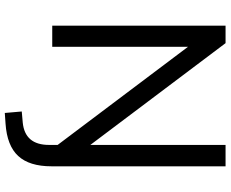

<svg xmlns="http://www.w3.org/2000/svg" viewBox="-98 -646 938 781"><g transform="rotate(90 370.5 -256.0)"><path d="M440 193 434 124 479 120Q570 111 570 13V-22L171 -552V0H85V-705H156L570 -155V-705H657V3Q657 93 615 138.5Q573 184 483 190Z"/></g></svg>

Font: Nunito Sans Medium
Style: Regular
Weight: 500
Designer: Vernon Adams
Foundry: Vernon Adams
Version: Version 3.101; ttfautohint (v1.8.4.7-5d5b);gftools[0.9.27]